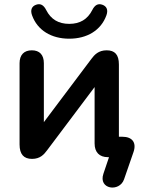

<svg xmlns="http://www.w3.org/2000/svg" viewBox="-20 -731 674 893"><path d="M302 -551C385 -551 450 -590 475 -660C484 -685 476 -702 456 -709C436 -716 421 -708 409 -684C387 -641 352 -620 302 -620C252 -620 217 -641 195 -684C183 -708 168 -716 148 -709C128 -702 120 -685 129 -660C154 -590 219 -551 302 -551ZM601 -24C616 -68 595 -95 549 -95H533V-431C533 -477 514 -497 476 -497C438 -497 419 -476 405 -457L184 -163V-437C184 -476 164 -497 128 -497C92 -497 71 -476 71 -437V-59C71 -13 91 8 129 8C167 8 185 -13 199 -32L420 -326V-64C420 -23 442 0 482 0H487L461 77C436 150 536 164 557 103Z"/></svg>

Font: Nunito
Style: Bold
Weight: 700
Designer: Vernon Adams
Foundry: Vernon Adams
Version: Version 3.602